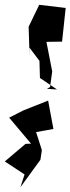

<svg xmlns="http://www.w3.org/2000/svg" viewBox="-24 -689 293 798"><path d="M171 -320 184 -327 193 -392 169 -515 234 -516 249 -656 139 -669 95 -578 99 -456 97 -493 140 -436 142 -365 213 -317ZM73 -230 14 -200 105 -92 82 -91 -4 -18 78 36 61 89 144 -25 150 -65 126 -140 198 -153 176 -271Z"/></svg>

Font: Charger Distortion
Style: 2It
Weight: 400
Designer: Jasper
Foundry: Cannot Into Space Fonts
Version: Version 0.98